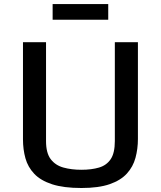

<svg xmlns="http://www.w3.org/2000/svg" viewBox="-20 -920 797 951"><path d="M383.3 11.2Q294.9 11.2 238 -7.3Q181.2 -25.9 149.7 -59.1Q118.2 -92.3 106 -136Q93.8 -179.7 93.8 -230V-710.9H208V-221.2Q208 -162.1 231.2 -131.6Q254.4 -101.1 294.2 -90.1Q334 -79.1 383.3 -79.1Q433.1 -79.1 470.5 -90.1Q507.8 -101.1 528.3 -131.6Q548.8 -162.1 548.8 -221.2V-710.9H663.1V-231.9Q663.1 -182.6 651.1 -138.4Q639.2 -94.2 608.6 -60.5Q578.1 -26.9 523.4 -7.8Q468.8 11.2 383.3 11.2ZM240.7 -822.3V-899.9H516.1V-822.3Z"/></svg>

Font: Monda Medium
Style: Regular
Weight: 500
Designer: Vernon Adams
Foundry: Vernon Adams
Version: Version 2.200